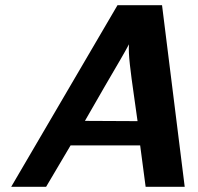

<svg xmlns="http://www.w3.org/2000/svg" viewBox="-20 -717 761 737"><path d="M23 0 431 -697H602L689 0H539L518 -159H251L157 0ZM306 -253 508 -252Q504 -283 494 -351.5Q484 -420 478.5 -469.5Q473 -519 475 -547Q463 -524 442 -488Q421 -452 382.5 -386Q344 -320 306 -253Z"/></svg>

Font: Coval
Style: ExtraBold Italic
Weight: 800
Foundry: Context Ltd
Version: Version 001.000